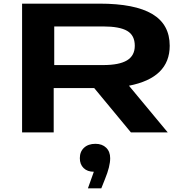

<svg xmlns="http://www.w3.org/2000/svg" viewBox="-20 -720 1013 1044"><path d="M541 -366.2Q628.4 -366.2 670.7 -391.8Q712.9 -417.5 712.9 -471.2Q712.9 -527.8 671.6 -552Q630.4 -576.2 541 -576.2H274.9V-366.2ZM100.1 0V-700.2H521Q712.9 -700.2 807.9 -643.8Q902.8 -587.4 902.8 -471.2Q902.8 -296.9 681.2 -253.9L892.1 0H691.9L492.2 -241.2H272V0ZM414.1 140.1Q414.1 104.5 437 83.3Q460 62 499 62Q535.6 62 557.4 83.3Q579.1 104.5 579.1 140.1Q579.1 185.1 550.8 253.9L530.8 304.2H458L490.2 213.9Q455.1 213.9 434.6 193.8Q414.1 173.8 414.1 140.1Z"/></svg>

Font: Messapia Bold
Style: Regular
Weight: 400
Designer: Luca Marsano
Foundry: Collletttivo
Version: Version 1.000;FEAKit 1.0